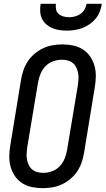

<svg xmlns="http://www.w3.org/2000/svg" viewBox="-20 -975 552 1003"><path d="M205 8Q176 8 148 2.5Q120 -3 97 -17.5Q74 -32 58.5 -54.5Q43 -77 35.5 -103.5Q28 -130 28.5 -159Q29 -188 34 -217L90 -559Q94 -584 102.5 -608.5Q111 -633 125.5 -655Q140 -677 161 -694.5Q182 -712 205.5 -723Q229 -734 254.5 -738.5Q280 -743 304 -743Q334 -743 361.5 -737.5Q389 -732 412 -717.5Q435 -703 450.5 -680.5Q466 -658 473.5 -631.5Q481 -605 480.5 -576Q480 -547 475 -518L419 -176Q415 -151 406.5 -126.5Q398 -102 383.5 -80Q369 -58 348 -40.5Q327 -23 303.5 -12Q280 -1 254.5 3.5Q229 8 205 8ZM206 -72Q228 -72 251 -80Q274 -88 291 -105.5Q308 -123 317 -145Q326 -167 330 -189L387 -531Q389 -547 390 -563Q391 -579 388 -594Q385 -609 378.5 -622.5Q372 -636 360.5 -645.5Q349 -655 334 -659Q319 -663 303 -663Q281 -663 258 -655Q235 -647 218 -629.5Q201 -612 192 -590Q183 -568 179 -546L122 -204Q120 -188 119 -172Q118 -156 121 -141Q124 -126 130.5 -112.5Q137 -99 148.5 -89.5Q160 -80 175 -76Q190 -72 206 -72ZM329 -815Q309 -815 289.5 -818Q270 -821 252.5 -828.5Q235 -836 221 -848.5Q207 -861 199 -878Q191 -895 190 -915Q189 -935 192 -955H272Q270 -940 273 -925.5Q276 -911 286.5 -902Q297 -893 311.5 -889Q326 -885 341 -885Q356 -885 371.5 -889Q387 -893 400 -902Q413 -911 421.5 -925.5Q430 -940 432 -955H512Q509 -935 501.5 -915Q494 -895 480 -878Q466 -861 448 -848.5Q430 -836 410 -828.5Q390 -821 369.5 -818Q349 -815 329 -815Z"/></svg>

Font: Iosevka SS04 Medium
Style: Italic
Weight: 500
Italic angle: -9°
Monospace: yes
Designer: Belleve Invis
Foundry: Belleve Invis
Version: Version 19.0.0; ttfautohint (v1.8.4)